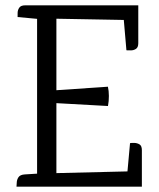

<svg xmlns="http://www.w3.org/2000/svg" viewBox="-20 -697 592 717"><path d="M190.6 -627.1V-360.1L383 -373.2Q386.5 -357.9 386.6 -338.6Q386.7 -319.3 383.2 -301.1L190.6 -311.8V-50.5L456 -56.9L465.6 -162.5Q470.6 -163.5 481.3 -163.3Q492.1 -163.1 501 -157.8Q509.8 -152.6 509.8 -136.1V0H41.6Q42.4 -5 42.6 -15.4Q42.8 -25.7 49 -35.2Q55.3 -44.7 72.9 -45.7L118.5 -48.5V-626.6L45.7 -633.4Q45.7 -638.4 45.8 -648.9Q45.9 -659.4 51.9 -668.2Q57.8 -677.1 74.2 -677.1H496.4V-535.6Q496.4 -519.9 487.5 -514.3Q478.6 -508.6 467.9 -508.9Q457.1 -509.2 452.1 -509.2L442.3 -622.5Z"/></svg>

Font: Karma Variable Light
Style: Regular
Weight: 300
Designer: Joana Correia
Foundry: Indian Type Foundry
Version: Version 3.000